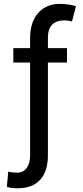

<svg xmlns="http://www.w3.org/2000/svg" viewBox="-20 -780 433 1004"><path d="M330.3 -528.4H230.5V-581.7C230.5 -642.8 259.9 -673.3 315.7 -673.3C333.5 -673.3 346.2 -670.5 356.5 -667.6L377.1 -747.5C358.3 -754.3 320.7 -759.9 293.3 -759.9C202.4 -759.9 137.4 -697.1 137.4 -581.7V-528.4H49.7V-453.1H137.4V33.7C137.4 89.5 110.4 122.9 71.4 122.9C62.5 122.9 33.4 121.4 23.1 117.2L16 197.4C35.2 203.1 52.9 204.5 73.2 204.5C174 204.5 230.5 144.2 230.5 33.7V-453.1H330.3Z"/></svg>

Font: GiG Sans Text
Style: Regular
Weight: 400
Designer: Andreas Faust
Version: Version 1.100;FEAKit 1.0